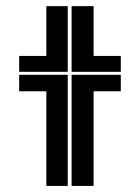

<svg xmlns="http://www.w3.org/2000/svg" viewBox="-20 -611 460 631"><path d="M287.6 -590.8V-427.2H377V-375H215.3V-590.8ZM132.3 -427.2V-590.8H202.6V-375H43V-427.2ZM43 -311V-365.2H202.6V0H132.3V-311ZM377 -365.2V-311H287.6V0H215.3V-365.2Z"/></svg>

Font: Ebtekar Inline 2
Style: Inline-2
Weight: 500
Designer: Arman Khorramak
Foundry: Arman Khorramak
Version: Version 2.000